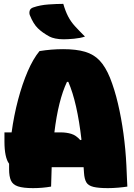

<svg xmlns="http://www.w3.org/2000/svg" viewBox="-20 -964 690 992"><path d="M244 0Q222 4 198 6Q174 8 151 8Q100 8 73 -1Q46 -10 36.5 -31.5Q27 -53 27 -89Q27 -104 27 -118Q15 -134 9 -163Q3 -192 3 -232V-280H40Q52 -368 73.5 -449Q95 -530 123 -595Q151 -660 184 -700Q245 -710 306 -710Q374 -710 419.5 -696.5Q465 -683 495 -651Q525 -619 548 -563Q572 -503 589.5 -428.5Q607 -354 618 -273Q629 -192 633 -110Q635 -63 636 -41Q637 -19 638 0Q620 3 591.5 5.5Q563 8 538 8Q489 8 462.5 1.5Q436 -5 426 -22Q416 -39 414 -71Q413 -86 412 -100H247Q245 -52 244 0ZM294 -280Q323 -280 348 -272.5Q373 -265 395 -240L401 -242Q390 -338 373 -413Q356 -488 333 -541H326Q281 -446 261 -280ZM307 -944Q318 -906 332 -879Q346 -852 367.5 -828.5Q389 -805 419 -775Q395 -767 363 -764Q331 -761 309 -761Q285 -761 266 -765Q247 -769 236 -775Q199 -795 175.5 -818Q152 -841 134 -886Q130 -897 133.5 -909Q137 -921 153 -926Q188 -938 230.5 -941Q273 -944 307 -944Z"/></svg>

Font: Recursive Sn Csl St XBk
Style: Regular
Weight: 1000
Version: Version 1.079;hotconv 1.0.112;makeotfexe 2.5.65598; ttfautoh